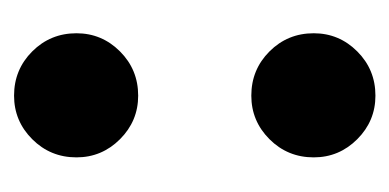

<svg xmlns="http://www.w3.org/2000/svg" viewBox="-164 -386 567 280"><g transform="rotate(90 120.0 -246.5)"><path d="M210 -74Q210 -36 183.5 -9.5Q157 17 120 17Q82 17 55.5 -9.5Q29 -36 29 -74Q29 -111 55.5 -137.5Q82 -164 120 -164Q157 -164 183.5 -137.5Q210 -111 210 -74ZM210 -420Q210 -382 183.5 -355.5Q157 -329 120 -329Q82 -329 55.5 -355.5Q29 -382 29 -420Q29 -457 55.5 -483.5Q82 -510 120 -510Q157 -510 183.5 -483.5Q210 -457 210 -420Z"/></g></svg>

Font: FiraGOUPP
Style: Bold
Weight: 700
Designer: bBox Type
Foundry: bBox Type GmbH
Version: Version 1.001